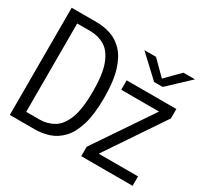

<svg xmlns="http://www.w3.org/2000/svg" viewBox="-145 -893 1141 1086"><g transform="rotate(30 425.0 -350.0)"><path d="M33 0V-700H196.5Q244 -700 288.5 -685.2Q333 -670.5 369 -632.8Q405 -595 426 -526.2Q447 -457.5 447 -350Q447 -242.5 426 -173.8Q405 -105 369 -67.2Q333 -29.5 288.5 -14.8Q244 0 196.5 0ZM509 -698H585L675 -608L764 -698H839.5L702.5 -569.5H646.5ZM104.5 -61.5H191Q242 -61.5 283.8 -86.2Q325.5 -111 349.8 -173.8Q374 -236.5 374 -350Q374 -463.5 349.8 -526.2Q325.5 -589 283.8 -613.8Q242 -638.5 191 -638.5H104.5ZM499.5 0V-61.5L754.5 -438.5H507.5V-500H832V-438.5L578 -61.5H835V0Z"/></g></svg>

Font: Trispace Light
Style: Regular
Weight: 300
Designer: Tyler Finck
Foundry: Etcetera Type Company
Version: Version 1.210; ttfautohint (v1.8.3)